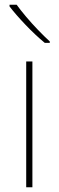

<svg xmlns="http://www.w3.org/2000/svg" viewBox="-20 -786 247 806"><path d="M116 0H90V-528H116ZM50 -766Q65 -745 89 -716.5Q113 -688 140 -660Q167 -632 189 -612V-606H168Q128 -639 87 -682Q46 -725 20 -759V-766Z"/></svg>

Font: Noto Sans Bengali Thin
Style: Regular
Weight: 100
Designer: Jelle Bosma - Monotype Design Team
Foundry: Monotype Imaging Inc.
Version: Version 2.003; ttfautohint (v1.8.4.7-5d5b)